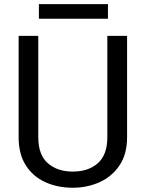

<svg xmlns="http://www.w3.org/2000/svg" viewBox="-20 -881 688 911"><path d="M489.3 -710.9H583V-230Q583 -149.9 547.4 -96.7Q511.7 -43.5 452.9 -16.8Q394 9.8 325.2 9.8Q252.9 9.8 194.6 -16.8Q136.2 -43.5 102.3 -96.7Q68.4 -149.9 68.4 -230V-710.9H161.6V-230Q161.6 -146.5 206.8 -106.7Q252 -66.9 325.2 -66.9Q399.4 -66.9 444.3 -106.7Q489.3 -146.5 489.3 -230ZM492.2 -861.3V-792H164.6V-861.3Z"/></svg>

Font: Vazirmatn RD UI FD
Style: Regular
Weight: 400
Designer: Saber Rastikerdar
Foundry: Saber Rastikerdar
Version: Version 33.003